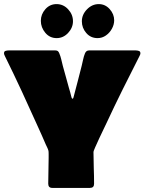

<svg xmlns="http://www.w3.org/2000/svg" viewBox="-25 -917 706 937"><path d="M210.4 -20.5Q210.4 -52.2 211.4 -84Q212.4 -115.7 212.4 -147Q212.4 -151.4 212.4 -164.8Q212.4 -178.2 211.4 -181.2Q209.5 -189 205.6 -196.8Q201.7 -204.6 198.2 -212.4Q189 -234.4 179.2 -256.1Q169.4 -277.8 159.7 -299.3Q121.1 -385.7 81.3 -471.4Q41.5 -557.1 -0.5 -642.1Q-2.4 -646 -3.9 -649.7Q-5.4 -653.3 -5.4 -657.2Q-5.4 -666.5 2.2 -668.7Q9.8 -670.9 16.6 -670.9H245.6Q253.9 -670.9 257.8 -667.2Q261.7 -663.6 264.6 -656.2Q270.5 -642.1 274.2 -626.2Q277.8 -610.4 281.7 -595.2Q289.1 -568.8 296.4 -542.2Q303.7 -515.6 311 -489.3Q314 -478.5 317.4 -467.3Q320.8 -456.1 323.2 -444.8Q324.2 -442.4 324.5 -440.4Q324.7 -438.5 326.7 -436L328.6 -435.5Q331.5 -435.1 332.8 -439Q334 -442.9 334.5 -444.8Q344.7 -482.4 354.2 -520Q363.8 -557.6 373.5 -595.2Q377.4 -610.4 380.6 -626.2Q383.8 -642.1 389.6 -656.2Q395.5 -670.9 409.2 -670.9H638.2Q645 -670.9 652.6 -668.5Q660.2 -666 660.2 -657.2Q660.2 -652.8 658.4 -649.2Q656.7 -645.5 654.8 -641.6Q613.3 -560.5 572.8 -478.8Q532.2 -397 493.7 -314Q490.7 -307.6 480.7 -286.9Q470.7 -266.1 459.2 -241.7Q447.8 -217.3 439.5 -198.2Q431.2 -179.2 431.2 -175.8Q431.2 -137.2 432.6 -98.1Q434.1 -59.1 434.1 -20Q434.1 0 414.1 0H230Q210.4 0 210.4 -20.5ZM251.5 -731Q217.8 -731 196 -757.1Q174.3 -783.2 174.3 -815.4Q174.3 -847.2 196.3 -872.1Q218.3 -897 251 -897Q284.2 -897 307.6 -871.6Q331.1 -846.2 331.1 -813.5Q331.1 -781.7 307.4 -756.3Q283.7 -731 251.5 -731ZM374.5 -813Q374.5 -845.7 399.4 -871.3Q424.3 -897 457 -897Q488.3 -897 510.3 -872.6Q532.2 -848.1 532.2 -817.9Q532.2 -796.9 521.2 -776.9Q510.3 -756.8 491.9 -743.9Q473.6 -731 451.2 -731Q417.5 -731 396 -755.9Q374.5 -780.8 374.5 -813Z"/></svg>

Font: Belanosima
Style: Bold
Weight: 700
Designer: The DocRepair Project, Santiago Orozco
Foundry: Google
Version: Version 2.000